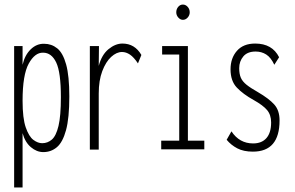

<svg xmlns="http://www.w3.org/2000/svg" viewBox="-20 -655 1292 842"><path d="M42 167V-453H79V-371Q89 -414 115 -439Q141 -464 174 -463Q206 -463 231 -443Q256 -423 270 -372.5Q284 -322 284 -232Q284 -137 269.5 -84Q255 -31 229.5 -9.5Q204 12 170 12Q141 12 115.5 -9.5Q90 -31 79 -71V167ZM165 -27Q189 -27 207.5 -43Q226 -59 236.5 -102.5Q247 -146 247 -229Q247 -338 226.5 -381Q206 -424 169 -424Q133 -425 106 -376Q79 -327 79 -213Q79 -136 93 -96Q107 -56 126.5 -41.5Q146 -27 165 -27Z M374 1V-453H414L413 -366Q426 -415 456 -439.5Q486 -464 517 -464Q571 -464 600 -414L585 -377Q567 -404 550 -415.5Q533 -427 515 -427Q491 -427 467.5 -405.5Q444 -384 428.5 -343Q413 -302 413 -245V1Z M687 0V-38H766V-416H691V-453H804V-38H876V0ZM782 -568Q771 -568 762 -578Q753 -588 753 -601Q753 -615 761.5 -625Q770 -635 782 -635Q794 -635 803 -625Q812 -615 812 -601Q812 -588 803 -578Q794 -568 782 -568Z M1089 10Q1048 10 1020.5 -4.5Q993 -19 974 -42L995 -79Q1030 -26 1090 -26Q1128 -26 1148.5 -49.5Q1169 -73 1169 -118Q1169 -151 1151.5 -172Q1134 -193 1093 -216Q1046 -242 1018.5 -271Q991 -300 991 -351Q991 -400 1019 -432Q1047 -464 1099 -464Q1174 -464 1204 -404L1183 -371Q1168 -403 1147.5 -416Q1127 -429 1101 -429Q1065 -429 1047 -407.5Q1029 -386 1029 -356Q1029 -331 1036 -314.5Q1043 -298 1061 -283.5Q1079 -269 1111 -251Q1159 -223 1182.5 -197Q1206 -171 1206 -127Q1206 10 1089 10Z"/></svg>

Font: Inconsolata ExtraCondensed Light
Style: Regular
Weight: 300
Width: 2
Monospace: yes
Designer: Raph Levien, Cyreal, Brenton Simpson
Foundry: Raph Levien, Cyreal, Google
Version: Version 3.100; ttfautohint (v1.8.4.7-5d5b)